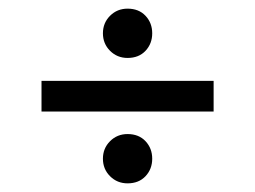

<svg xmlns="http://www.w3.org/2000/svg" viewBox="-20 -513 590 444"><path d="M76 -255V-326H474V-255ZM275 -89Q251 -89 234.5 -105.5Q218 -122 218 -146Q218 -170 234.5 -186.5Q251 -203 275 -203Q301 -203 316.5 -186.5Q332 -170 332 -146Q332 -122 316.5 -105.5Q301 -89 275 -89ZM275 -379Q251 -379 234.5 -395.5Q218 -412 218 -436Q218 -460 234.5 -476.5Q251 -493 275 -493Q301 -493 316.5 -476.5Q332 -460 332 -436Q332 -412 316.5 -395.5Q301 -379 275 -379Z"/></svg>

Font: DM Sans 12pt
Style: Regular
Weight: 400
Version: Version 4.004;gftools[0.9.30]